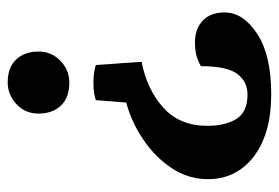

<svg xmlns="http://www.w3.org/2000/svg" viewBox="-130 -564 707 486"><g transform="rotate(90 223.0 -321.5)"><path d="M190 -205Q164 -205 145 -211L137 -327Q206 -340 252.5 -381.5Q299 -423 299 -493Q299 -539 281.5 -567Q264 -595 220 -595Q187 -595 167.5 -569Q148 -543 148 -477Q140 -472 125.5 -467Q111 -462 87 -462Q54 -462 33 -481.5Q12 -501 12 -537Q12 -584 66 -619.5Q120 -655 219 -655Q319 -655 376.5 -611Q434 -567 434 -495Q434 -445 406 -403Q378 -361 333.5 -331Q289 -301 240 -288L234 -211Q216 -205 190 -205ZM189 12Q151 12 131 -9.5Q111 -31 111 -66Q111 -99 134.5 -121.5Q158 -144 189 -144Q228 -144 248 -122.5Q268 -101 268 -66Q268 -32 244 -10Q220 12 189 12Z"/></g></svg>

Font: Petrona ExtraBold
Style: Regular
Weight: 800
Designer: Ringo R. Seeber
Foundry: Ringo R. Seeber
Version: Version 2.001; ttfautohint (v1.8.3)